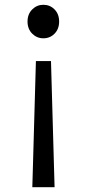

<svg xmlns="http://www.w3.org/2000/svg" viewBox="-20 -577 363 802"><path d="M115 205 118 101 130 -322H193L205 101L208 205ZM161 -417Q134 -417 114.5 -436.5Q95 -456 95 -487Q95 -518 114.5 -537.5Q134 -557 161 -557Q189 -557 208 -537.5Q227 -518 227 -487Q227 -456 208 -436.5Q189 -417 161 -417Z"/></svg>

Font: Noto Sans CJK KR Regular (TTF)
Style: Regular
Weight: 400
Designer: Ryoko NISHIZUKA 西塚涼子 (kana & ideographs); Paul D. Hunt (Latin, Greek & Cyrillic); Wenlong ZHANG 张文龙 (bopomofo); Sandoll 
Foundry: Adobe Systems Incorporated
Version: Version 1.004;PS 1.004;hotconv 1.0.82;makeotf.lib2.5.63406